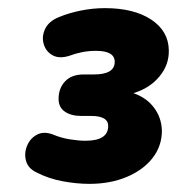

<svg xmlns="http://www.w3.org/2000/svg" viewBox="-20 -728 435 472"><path d="M200 -276Q168 -276 133.5 -282.5Q99 -289 70 -304Q49 -314 44 -332.5Q39 -351 46.5 -369.5Q54 -388 71 -397Q88 -406 111 -397Q130 -389 151.5 -385.5Q173 -382 190 -382Q245 -382 246 -417Q247 -443 204 -443H179Q155 -443 139.5 -453.5Q124 -464 124 -485Q124 -511 140 -528Q156 -545 186 -545H211Q262 -545 262 -576Q262 -603 216 -603Q197 -603 180.5 -599.5Q164 -596 151 -591Q126 -583 109.5 -592Q93 -601 87.5 -619.5Q82 -638 91 -657Q100 -676 125 -686Q149 -696 178.5 -702Q208 -708 238 -708Q309 -708 351.5 -680Q394 -652 395 -605Q396 -569 372 -540Q348 -511 308 -499Q340 -488 358.5 -463.5Q377 -439 378 -407Q378 -369 355 -339.5Q332 -310 291.5 -293Q251 -276 200 -276Z"/></svg>

Font: Nunito Black
Style: Italic
Weight: 900
Italic angle: -9°
Designer: Vernon Adams
Foundry: Vernon Adams
Version: Version 3.601; ttfautohint (v1.8.2.53-6de2)